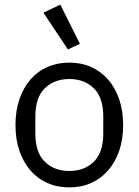

<svg xmlns="http://www.w3.org/2000/svg" viewBox="-20 -799 600 831"><path d="M280 12Q228 12 185 -7Q142 -26 111.5 -61.5Q81 -97 64 -146.5Q47 -196 47 -258Q47 -319 64 -369Q81 -419 111.5 -454.5Q142 -490 185 -509Q228 -528 280 -528Q332 -528 374.5 -509Q417 -490 448 -454.5Q479 -419 496 -369Q513 -319 513 -258Q513 -196 496 -146.5Q479 -97 448 -61.5Q417 -26 374.5 -7Q332 12 280 12ZM280 -59Q345 -59 386 -99Q427 -139 427 -221V-295Q427 -377 386 -417Q345 -457 280 -457Q215 -457 174 -417Q133 -377 133 -295V-221Q133 -139 174 -99Q215 -59 280 -59ZM168 -744 241 -779 326 -609 274 -585Z"/></svg>

Font: IBM Plex Sans
Style: Regular
Weight: 400
Designer: Mike Abbink, Paul van der Laan, Pieter van Rosmalen
Foundry: Bold Monday
Version: Version 3.005